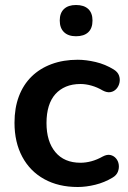

<svg xmlns="http://www.w3.org/2000/svg" viewBox="-20 -738 512 768"><path d="M291 10Q214 10 157 -21.5Q100 -53 69 -111Q38 -169 38 -247Q38 -306 55.5 -352.5Q73 -399 106 -431.5Q139 -464 186 -481.5Q233 -499 291 -499Q324 -499 362.5 -490Q401 -481 435 -460Q451 -450 456 -436Q461 -422 458 -407.5Q455 -393 445.5 -382.5Q436 -372 422 -369.5Q408 -367 391 -376Q369 -389 346 -395.5Q323 -402 302 -402Q269 -402 244 -391.5Q219 -381 201.5 -361.5Q184 -342 175 -313Q166 -284 166 -246Q166 -172 201.5 -129.5Q237 -87 302 -87Q323 -87 345.5 -93Q368 -99 391 -112Q408 -121 421.5 -118Q435 -115 444 -104.5Q453 -94 455 -79.5Q457 -65 451.5 -51Q446 -37 431 -28Q398 -8 361 1Q324 10 291 10ZM284 -593Q253 -593 236 -609.5Q219 -626 219 -656Q219 -686 236 -702Q253 -718 284 -718Q316 -718 333 -702Q350 -686 350 -656Q350 -625 333 -609Q316 -593 284 -593Z"/></svg>

Font: Nunito ExtraLight
Style: Bold
Weight: 700
Version: Version 3.602